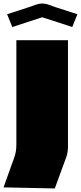

<svg xmlns="http://www.w3.org/2000/svg" viewBox="-30 -891 455 1079"><path d="M62 -665H352V-66Q352 -36 343 -9.5Q334 17 323 45L278 168L-10 162L34 39Q43 15 49 -2Q55 -19 58.5 -37Q62 -55 62 -81ZM39 -739 10 -811 133 -851Q150 -857 169.5 -864Q189 -871 207 -871Q226 -871 245 -864Q264 -857 281 -851L405 -811L376 -739Q333 -753 291 -767Q249 -781 207 -794Z"/></svg>

Font: Gajraj One
Style: Regular
Weight: 400
Designer: Saurabh Sharma
Foundry: Saurabh Sharma
Version: Version 1.000